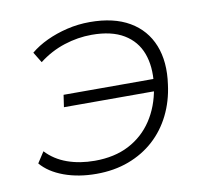

<svg xmlns="http://www.w3.org/2000/svg" viewBox="-63 -564 695 641"><g transform="rotate(-10 285.0 -243.5)"><path d="M215 8Q154 8 105 -10Q56 -28 29 -60L53 -97Q82 -66 124 -51Q166 -36 217 -36Q284 -36 333 -61.5Q382 -87 412.5 -133Q443 -179 453 -240L461 -230H146L152 -271H468L455 -254Q462 -313 445.5 -357.5Q429 -402 387.5 -427Q346 -452 279 -452Q232 -452 185.5 -437Q139 -422 99 -391L77 -427Q101 -447 133 -462Q165 -477 202.5 -486Q240 -495 280 -495Q361 -495 414 -464Q467 -433 489.5 -376.5Q512 -320 501 -244Q494 -189 471 -142.5Q448 -96 411 -62.5Q374 -29 324.5 -10.5Q275 8 215 8Z"/></g></svg>

Font: Nunito Sans 10pt SemiExpanded ExtraLight
Style: Italic
Weight: 250
Width: 6
Italic angle: -9°
Designer: Vernon Adams
Foundry: Vernon Adams
Version: Version 3.101;gftools[0.9.27]